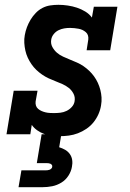

<svg xmlns="http://www.w3.org/2000/svg" viewBox="-20 -558 540 798"><path d="M229 8Q212 8 195 6Q178 4 163 -1.5Q148 -7 134.5 -16.5Q121 -26 112 -39L106 0H7L37 -181H136L128 -136Q127 -127 129.5 -119Q132 -111 138.5 -105.5Q145 -100 153 -96.5Q161 -93 169.5 -91Q178 -89 187 -88.5Q196 -88 204 -88Q217 -88 230.5 -89.5Q244 -91 256.5 -97Q269 -103 278.5 -113.5Q288 -124 290 -137Q293 -154 285.5 -168.5Q278 -183 266 -192.5Q254 -202 239.5 -208.5Q225 -215 210.5 -220.5Q196 -226 182 -232.5Q168 -239 155 -248Q142 -257 131 -267.5Q120 -278 111 -291Q102 -304 95.5 -318Q89 -332 85.5 -347.5Q82 -363 81 -379.5Q80 -396 83 -412Q86 -429 92 -445Q98 -461 107 -476Q116 -491 128.5 -504Q141 -517 156.5 -525Q172 -533 189 -535.5Q206 -538 223 -538Q242 -538 262 -535Q282 -532 300 -526Q318 -520 334.5 -510Q351 -500 362 -485L370 -530H468L438 -349H340L347 -394Q348 -403 345.5 -411Q343 -419 336.5 -424.5Q330 -430 322.5 -433.5Q315 -437 306.5 -438.5Q298 -440 289 -441Q280 -442 271 -442Q259 -442 247 -440Q235 -438 223.5 -432.5Q212 -427 203.5 -416.5Q195 -406 193 -394Q190 -377 197.5 -363Q205 -349 216.5 -339Q228 -329 242.5 -322.5Q257 -316 271.5 -310Q286 -304 300 -298Q314 -292 327 -283Q340 -274 351 -263.5Q362 -253 371 -240.5Q380 -228 386.5 -214Q393 -200 397 -184.5Q401 -169 402 -153Q403 -137 400 -120Q397 -101 389 -83Q381 -65 368.5 -49.5Q356 -34 339 -22.5Q322 -11 303.5 -4Q285 3 266 5.5Q247 8 229 8ZM57 220 69 150H169Q173 150 177.5 149.5Q182 149 186 147.5Q190 146 193.5 142.5Q197 139 197 135Q198 131 195.5 127.5Q193 124 189.5 122.5Q186 121 182 120.5Q178 120 174 120H133L153 0H235L226 54Q239 58 250.5 64.5Q262 71 270 82Q278 93 280 107Q282 121 279 135Q276 154 264.5 172Q253 190 235 201Q217 212 197 216Q177 220 157 220Z"/></svg>

Font: Iosevka Curly Slab Oblique
Style: Bold
Weight: 700
Italic angle: -9°
Monospace: yes
Designer: Belleve Invis
Foundry: Belleve Invis
Version: Version 11.1.0; ttfautohint (v1.8.3)